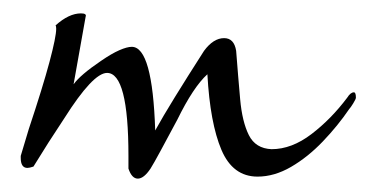

<svg xmlns="http://www.w3.org/2000/svg" viewBox="-20 -252 552 287"><path d="M186 15Q177 15 172 0V-19Q172 -143 140 -143Q119 -143 76 -75Q64 -57 52.5 -39Q41 -21 30 -3Q24 -1 21 -1Q11 -1 11 -16V-19L23 -59Q44 -122 54 -159.5Q64 -197 64 -209Q64 -213 63 -214Q83 -232 101 -232Q110 -232 108 -227L90 -126Q100 -140 131 -161Q147 -172 158.5 -177Q170 -182 177 -182Q208 -182 212 -57Q223 -77 241.5 -107Q260 -137 285 -176Q299 -195 315 -195Q330 -195 333 -176Q336 -137 339 -103.5Q342 -70 352 -50Q362 -30 386 -29Q416 -29 445.5 -51.5Q475 -74 499 -106Q504 -114 509 -114Q512 -114 512 -106Q512 -104 508 -97.5Q504 -91 502 -89Q485 -64 462.5 -40.5Q440 -17 415 -2.5Q390 12 365 12Q328 12 311 -28Q294 -68 290 -141Q269 -122 245 -73Q230 -45 220 -26.5Q210 -8 205 0Q195 15 186 15Z"/></svg>

Font: Lavishly Yours
Style: Regular
Weight: 400
Designer: Robert E. Leuschke
Foundry: Robert E. Leuschke
Version: Version 1.010; ttfautohint (v1.8.3)